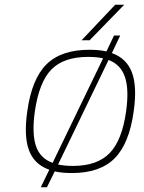

<svg xmlns="http://www.w3.org/2000/svg" viewBox="-20 -720 609 810"><path d="M357 -510Q399 -510 429 -503L461 -570H487L452 -496Q514 -474 536.5 -414.5Q559 -355 544 -250Q525 -113 463 -51.5Q401 10 284 10Q240 10 211 3L178 70H152L188 -4Q125 -26 102.5 -85.5Q80 -145 95 -250Q114 -387 176 -448.5Q238 -510 357 -510ZM127 -250Q114 -157 131.5 -104.5Q149 -52 202 -33L415 -474Q387 -480 352 -480Q249 -480 197 -427Q145 -374 127 -250ZM438 -467 225 -26Q252 -20 288 -20Q390 -20 442.5 -74Q495 -128 512 -250Q525 -343 507 -395.5Q489 -448 438 -467ZM324 -550 466 -700H504L358 -550Z"/></svg>

Font: Fivo Sans Thin
Style: Regular
Weight: 250
Foundry: Alexander Slobzheninov
Version: 1.0